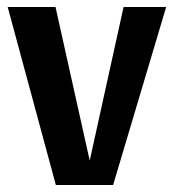

<svg xmlns="http://www.w3.org/2000/svg" viewBox="-20 -530 496 550"><path d="M2 -510H139L237 -70L334 -510H456L304 0H140Z"/></svg>

Font: Sansita Medium
Style: Regular
Weight: 500
Designer: Pablo Cosgaya
Foundry: Omnibus-Type
Version: Version 1.006